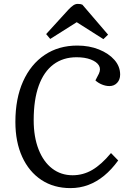

<svg xmlns="http://www.w3.org/2000/svg" viewBox="-20 -952 659 986"><path d="M488 -574Q499 -598 487.5 -616.5Q476 -635 446 -646.5Q416 -658 373 -658Q304 -658 254.5 -621Q205 -584 179 -512Q153 -440 153 -335Q153 -249 178 -185Q203 -121 248 -86.5Q293 -52 353 -52Q407 -52 454 -79.5Q501 -107 550 -166L587 -128Q553 -81 514.5 -49.5Q476 -18 433 -2Q390 14 342 14Q256 14 192.5 -28Q129 -70 94 -146.5Q59 -223 59 -326Q59 -446 98.5 -534Q138 -622 209.5 -670Q281 -718 377 -718Q438 -718 488 -698Q538 -678 567.5 -644.5Q597 -611 597 -569Q597 -543 581.5 -526.5Q566 -510 542 -510Q523 -510 503.5 -518Q484 -526 470 -539ZM535 -774 511 -751 374 -838 238 -752 217 -777 331 -902Q346 -918 357 -925Q368 -932 379 -932Q388 -932 393 -931Q398 -930 403 -928Z"/></svg>

Font: Literata 18pt
Style: Italic
Weight: 400
Italic angle: -2°
Designer: Latin by Veronika Burian and Jose Scaglione. Greek by Irene Vlachou. Cyrillic by Vera Evstafieva
Foundry: TypeTogether
Version: Version 3.103;gftools[0.9.29]